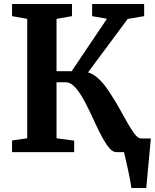

<svg xmlns="http://www.w3.org/2000/svg" viewBox="-20 -763 777 963"><path d="M639 180Q637 163 632.2 137.8Q627.5 112.5 621.5 85.5Q615.5 58.5 610.2 35.5Q605 12.5 602 0L564 -68.5H736.5Q735 -53 732.8 -27.8Q730.5 -2.5 727.8 27.2Q725 57 722.2 86.8Q719.5 116.5 717.2 141Q715 165.5 713.5 180ZM40.5 0V-58.5L116.5 -69.5V-668.5L40.5 -682V-743H341V-682L263.5 -668.5V-406H339.5L516.5 -669L442 -682V-743H703V-682L620.5 -668L421.5 -400Q446.5 -392.5 468.5 -373.2Q490.5 -354 510 -328Q529.5 -302 547 -272.5Q568.5 -238.5 587.2 -204Q606 -169.5 623 -140.5Q640 -111.5 654.5 -92.2Q669 -73 681.5 -69.5L720 -58.5V0H563Q546.5 0 530 -18.5Q513.5 -37 496.5 -67.5Q479.5 -98 462.2 -135Q445 -172 428 -208Q410 -246 390.8 -278.5Q371.5 -311 351.2 -330.8Q331 -350.5 310 -350.5H263.5V-69.5L352 -57.5V0Z"/></svg>

Font: Merriweather 24pt
Style: Bold
Weight: 700
Designer: Eben Sorkin
Foundry: Eben Sorkin
Version: Version 2.100